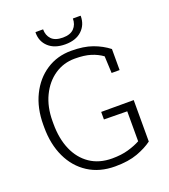

<svg xmlns="http://www.w3.org/2000/svg" viewBox="-160 -1011 997 1135"><g transform="rotate(-20 338.0 -443.5)"><path d="M368.7 10.3Q271 10.3 200 -35.4Q128.9 -81.1 90.6 -162.4Q52.2 -243.7 52.2 -350.6V-366.2Q52.2 -471.2 91.6 -551.3Q130.9 -631.3 199.5 -676.3Q268.1 -721.2 356 -721.2Q434.6 -721.2 489.5 -701.4Q544.4 -681.6 586.9 -648.4V-516.1H536.6L531.7 -622.6Q501 -645 460.7 -657.7Q420.4 -670.4 360.4 -670.4Q289.6 -670.4 233.2 -632.1Q176.8 -593.8 143.8 -525.4Q110.8 -457 110.8 -367.2V-350.6Q110.8 -257.8 141.1 -188Q171.4 -118.2 229 -79.1Q286.6 -40 368.2 -40Q425.8 -40 469.7 -52.7Q513.7 -65.4 545.9 -83V-271.5L399.9 -273.4V-320.8H604.5V-60.1Q566.4 -31.7 509.3 -10.7Q452.1 10.3 368.7 10.3ZM338.4 -768.6Q271.5 -768.6 233.4 -803.5Q195.3 -838.4 195.8 -894L196.8 -897H244.1Q244.1 -858.9 266.8 -835Q289.6 -811 338.4 -811Q385.3 -811 408.4 -835Q431.6 -858.9 431.6 -897H479.5L480.5 -894Q480 -838.4 442.1 -803.5Q404.3 -768.6 338.4 -768.6Z"/></g></svg>

Font: Roboto Slab Light
Style: Regular
Weight: 300
Designer: Google
Version: Version 2.000; ttfautohint (v1.8.1.43-b0c9)